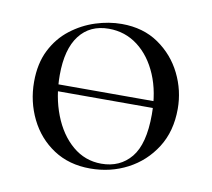

<svg xmlns="http://www.w3.org/2000/svg" viewBox="-55 -461 590 535"><g transform="rotate(10 239.5 -193.0)"><path d="M71.4 -183.4V-202.6H406V-183.4ZM231.4 13Q171.6 13 127.6 -16Q83.6 -45 59.8 -93.5Q36 -142 36 -198Q36 -250 55.2 -288Q74.4 -326 106.2 -350.5Q138 -375 175.4 -387Q212.8 -399 249.2 -399Q310 -399 353.5 -369Q397 -339 420.2 -292Q443.4 -245 443.4 -192.8Q443.4 -129.4 414.1 -83.3Q384.8 -37.2 336.8 -12.1Q288.8 13 231.4 13ZM259.8 -5.6Q312.6 -5.6 343.8 -43.4Q375 -81.2 375 -165Q375 -228.4 354.5 -276.6Q334 -324.8 298.2 -352.2Q262.4 -379.6 216 -379.6Q162.6 -379.6 132.9 -341Q103.2 -302.4 103.2 -228.6Q103.2 -167.8 123 -116.7Q142.8 -65.6 178.2 -35.6Q213.6 -5.6 259.8 -5.6Z"/></g></svg>

Font: Cormorant Light
Style: Regular
Weight: 300
Designer: Christian Thalmann (Catharsis Fonts)
Foundry: Catharsis Fonts
Version: Version 4.000